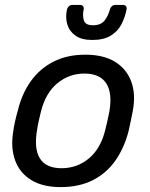

<svg xmlns="http://www.w3.org/2000/svg" viewBox="-20 -753 612 783"><path d="M227 10Q154 10 107 -19Q60 -48 41.5 -99.5Q23 -151 34 -217Q36 -234 42 -260.5Q48 -287 53 -303Q69 -370 105 -421Q141 -472 197 -501Q253 -530 328 -530Q402 -530 449 -501Q496 -472 515 -421Q534 -370 522 -303Q519 -287 513.5 -260.5Q508 -234 504 -217Q487 -151 451.5 -99.5Q416 -48 360 -19Q304 10 227 10ZM231 -67Q294 -67 342 -106.5Q390 -146 409 -222Q413 -237 418 -260Q423 -283 426 -298Q439 -374 413 -413.5Q387 -453 324 -453Q262 -453 214 -413.5Q166 -374 147 -298Q143 -283 138 -260Q133 -237 131 -222Q118 -146 143 -106.5Q168 -67 231 -67ZM356 -590Q313 -590 288 -607.5Q263 -625 254.5 -653.5Q246 -682 253 -714Q255 -722 261 -727.5Q267 -733 276 -733H306Q315 -733 319 -727.5Q323 -722 321 -714Q316 -690 322 -670Q328 -650 359 -650Q392 -650 407 -670Q422 -690 428 -714Q430 -722 436 -727.5Q442 -733 451 -733H481Q490 -733 494 -727.5Q498 -722 496 -714Q490 -682 475 -653.5Q460 -625 431.5 -607.5Q403 -590 356 -590Z"/></svg>

Font: Rubik
Style: Italic
Weight: 400
Italic angle: -12°
Designer: Hubert and Fischer
Foundry: Hubert and Fischer
Version: Version 2.300;gftools[0.9.30]